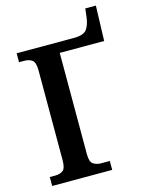

<svg xmlns="http://www.w3.org/2000/svg" viewBox="-125 -923 758 998"><g transform="rotate(-15 253.5 -423.5)"><path d="M29 0V-48H57Q84 -48 100 -60Q116 -72 116 -116V-599Q116 -642 99.5 -654Q83 -666 57 -666H29V-714H338Q390 -714 407 -737.5Q424 -761 429 -804L434 -847H491L485 -658H246V-112Q246 -71 263.5 -59.5Q281 -48 307 -48H352V0Z"/></g></svg>

Font: Noto Serif SemiCondensed SemiBold
Style: Regular
Weight: 600
Width: 4
Designer: Monotype Design Team
Foundry: Monotype Imaging Inc.
Version: Version 2.013; ttfautohint (v1.8.4.7-5d5b)